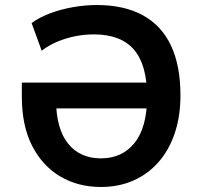

<svg xmlns="http://www.w3.org/2000/svg" viewBox="-20 -735 807 765"><path d="M382 10Q291 10 220 -32Q149 -74 108 -154Q67 -234 67 -350V-406H615V-303H168L203 -338Q204 -221 251.5 -162.5Q299 -104 382 -104Q467 -104 516.5 -166Q566 -228 566 -350Q566 -477 513.5 -537.5Q461 -598 354 -598Q316 -598 279 -590.5Q242 -583 208.5 -569Q175 -555 146 -533L106 -643Q135 -665 178.5 -681.5Q222 -698 271 -706.5Q320 -715 365 -715Q475 -715 549.5 -674Q624 -633 661.5 -553Q699 -473 699 -355Q699 -271 676 -203.5Q653 -136 611 -88.5Q569 -41 511 -15.5Q453 10 382 10Z"/></svg>

Font: Nunito Sans 7pt SemiCondensed
Style: Bold
Weight: 700
Width: 4
Designer: Vernon Adams
Foundry: Vernon Adams
Version: Version 3.101;gftools[0.9.27]